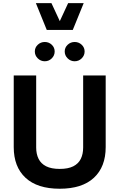

<svg xmlns="http://www.w3.org/2000/svg" viewBox="-20 -1185 753 1211"><path d="M206.3 -1165.3 275 -996.1H439L507.9 -1165.3H409.8L357.2 -1051.6L304.4 -1165.3ZM199.7 -860.2Q199.7 -835.1 218.3 -816.8Q236.9 -798.6 262.4 -798.6Q288.1 -798.6 306.5 -816.8Q324.8 -835.1 324.8 -860.2Q324.8 -885.4 306.5 -902.8Q288.1 -920.2 262.4 -920.2Q236.9 -920.2 218.3 -902.8Q199.7 -885.4 199.7 -860.2ZM388.2 -860.2Q388.2 -835.1 406.8 -816.8Q425.4 -798.6 451 -798.6Q476.7 -798.6 495.2 -816.8Q513.7 -835.1 513.7 -860.2Q513.7 -885.4 495.2 -902.8Q476.7 -920.2 451 -920.2Q425.4 -920.2 406.8 -902.8Q388.2 -885.4 388.2 -860.2ZM504.5 -709.1V-254.6Q504.5 -213.4 489.6 -183Q474.6 -152.6 442.2 -136.1Q409.7 -119.6 356.6 -119.6Q304 -119.6 271.2 -136.1Q238.5 -152.6 223.4 -183Q208.2 -213.4 208.2 -254.6V-709.1H66.6V-257.3Q66.6 -132.6 141.1 -63.6Q215.5 5.4 356.6 5.4Q497.7 5.4 572.2 -63.6Q646.6 -132.6 646.6 -257.3V-709.1Z"/></svg>

Font: Estedad-FD VF
Style: Regular
Weight: 100
Designer: Amin Abedi
Version: Version 7.3